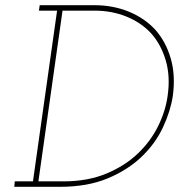

<svg xmlns="http://www.w3.org/2000/svg" viewBox="-20 -720 690 740"><path d="M37 -21 35 0H211Q317 0 395 -32.5Q473 -65 526 -116Q579 -167 608 -229Q637 -291 646 -350Q657 -430 638 -495Q619 -560 578 -606Q536 -651 475.5 -675.5Q415 -700 343 -700H133L130 -679H200L107 -21ZM221 -679H344Q411 -679 467.5 -656Q524 -633 563 -591Q601 -548 619 -486.5Q637 -425 626 -350Q618 -292 589.5 -234Q561 -176 512 -129Q462 -81 390 -51Q318 -21 224 -21H128Z"/></svg>

Font: Josefin Slab Thin ExtraLight
Style: Italic
Weight: 250
Italic angle: -12°
Version: Version 2.000